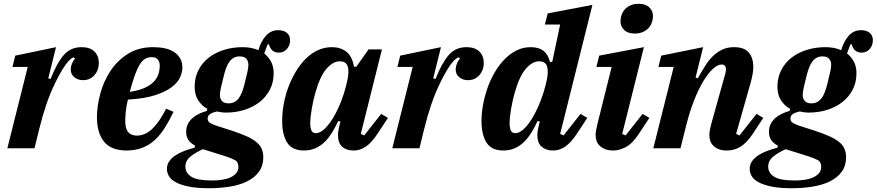

<svg xmlns="http://www.w3.org/2000/svg" viewBox="-20 -786 4648 1018"><path d="M127 -431H46L61 -491L277 -536L236 -371L248 -367Q282 -453 318.5 -494.5Q355 -536 412 -536Q457 -536 480.5 -513Q504 -490 504 -452Q504 -434 498.5 -418Q493 -402 482 -389Q471 -376 455.5 -368.5Q440 -361 421 -361Q393 -361 374 -376.5Q355 -392 355 -418Q355 -433 361.5 -449Q368 -465 378 -475L371 -482Q352 -477 326.5 -441Q301 -405 272 -345Q246 -292 225 -230Q204 -168 187 -98L163 0H19Z M651 12Q570 12 532 -34.5Q494 -81 494 -164Q494 -223 511.5 -288.5Q529 -354 565 -409Q601 -464 657.5 -500Q714 -536 792 -536Q825 -536 853.5 -530Q882 -524 902.5 -510.5Q923 -497 935 -476.5Q947 -456 947 -427Q947 -404 935 -376.5Q923 -349 891 -324.5Q859 -300 803 -281.5Q747 -263 658 -258Q650 -223 647 -195Q644 -167 644 -146Q644 -103 660 -85Q676 -67 705 -67Q751 -67 789 -104.5Q827 -142 861 -210L900 -193Q877 -145 853 -107Q829 -69 799.5 -42.5Q770 -16 733.5 -2Q697 12 651 12ZM668 -299Q715 -306 745.5 -319.5Q776 -333 794 -351.5Q812 -370 819.5 -392Q827 -414 827 -438Q827 -459 816.5 -471Q806 -483 785 -483Q764 -483 748.5 -473.5Q733 -464 720 -442.5Q707 -421 694.5 -386Q682 -351 668 -299Z M1088 212Q1025 212 982.5 203.5Q940 195 913.5 181Q887 167 876 148.5Q865 130 865 109Q865 87 877 69.5Q889 52 909 38.5Q929 25 955.5 15Q982 5 1012 -3L1014 -14Q988 -28 977.5 -46Q967 -64 967 -87Q967 -110 976 -128Q985 -146 1000 -159.5Q1015 -173 1035 -182.5Q1055 -192 1077 -198L1079 -209Q1050 -225 1031 -254Q1012 -283 1012 -326Q1012 -375 1032 -414Q1052 -453 1086.5 -480Q1121 -507 1167.5 -521.5Q1214 -536 1266 -536Q1313 -536 1350 -520Q1364 -568 1390.5 -597Q1417 -626 1455 -626Q1484 -626 1501 -612Q1518 -598 1518 -573Q1518 -545 1501 -526Q1484 -507 1459 -507Q1417 -507 1406 -551H1399L1381 -503Q1404 -484 1417.5 -458.5Q1431 -433 1431 -398Q1431 -349 1411 -310.5Q1391 -272 1356.5 -245Q1322 -218 1276 -203.5Q1230 -189 1178 -189Q1164 -189 1152.5 -191Q1141 -193 1130 -195Q1107 -190 1094 -181.5Q1081 -173 1081 -158Q1081 -142 1093.5 -134.5Q1106 -127 1126 -120L1210 -93Q1255 -78 1286.5 -64Q1318 -50 1338 -34Q1358 -18 1367 2Q1376 22 1376 48Q1376 93 1353 124.5Q1330 156 1290.5 175.5Q1251 195 1198.5 203.5Q1146 212 1088 212ZM1192 -238Q1211 -238 1224.5 -246Q1238 -254 1247.5 -267.5Q1257 -281 1263.5 -298.5Q1270 -316 1275 -335Q1286 -377 1291.5 -403Q1297 -429 1297 -441Q1297 -462 1286 -474.5Q1275 -487 1251 -487Q1232 -487 1218.5 -479Q1205 -471 1195.5 -457.5Q1186 -444 1179.5 -426.5Q1173 -409 1168 -390Q1157 -348 1151.5 -322Q1146 -296 1146 -284Q1146 -263 1157 -250.5Q1168 -238 1192 -238ZM1103 171Q1132 171 1158 167Q1184 163 1203 154Q1222 145 1233 131.5Q1244 118 1244 99Q1244 73 1227 63.5Q1210 54 1177 43L1056 5Q1017 22 990 44Q963 66 963 97Q963 131 994.5 151Q1026 171 1103 171Z M1592 12Q1529 12 1502.5 -30Q1476 -72 1476 -145Q1476 -187 1484 -232.5Q1492 -278 1508 -321.5Q1524 -365 1547 -404Q1570 -443 1599 -472.5Q1628 -502 1663.5 -519Q1699 -536 1740 -536Q1784 -536 1815.5 -512.5Q1847 -489 1857 -432H1869L1934 -524H2005L1893 -76L1911 -68L2001 -182L2037 -161L1981 -76Q1950 -29 1919.5 -8.5Q1889 12 1857 12Q1832 12 1815.5 5Q1799 -2 1789.5 -13Q1780 -24 1776 -38.5Q1772 -53 1772 -67Q1772 -82 1775 -98.5Q1778 -115 1781 -126L1785 -142L1773 -144Q1759 -113 1741.5 -84.5Q1724 -56 1702.5 -34.5Q1681 -13 1653.5 -0.5Q1626 12 1592 12ZM1655 -80Q1679 -80 1704.5 -106Q1730 -132 1751.5 -170Q1773 -208 1789.5 -251Q1806 -294 1814 -328L1821 -357Q1832 -405 1824 -433Q1816 -461 1781 -461Q1746 -461 1711.5 -422Q1677 -383 1652 -294Q1641 -256 1633 -209.5Q1625 -163 1625 -131Q1625 -108 1631.5 -94Q1638 -80 1655 -80Z M2168 -431H2087L2102 -491L2318 -536L2277 -371L2289 -367Q2323 -453 2359.5 -494.5Q2396 -536 2453 -536Q2498 -536 2521.5 -513Q2545 -490 2545 -452Q2545 -434 2539.5 -418Q2534 -402 2523 -389Q2512 -376 2496.5 -368.5Q2481 -361 2462 -361Q2434 -361 2415 -376.5Q2396 -392 2396 -418Q2396 -433 2402.5 -449Q2409 -465 2419 -475L2412 -482Q2393 -477 2367.5 -441Q2342 -405 2313 -345Q2287 -292 2266 -230Q2245 -168 2228 -98L2204 0H2060Z M2649 12Q2586 12 2559.5 -30Q2533 -72 2533 -145Q2533 -187 2541.5 -232.5Q2550 -278 2565.5 -321.5Q2581 -365 2604 -404Q2627 -443 2656 -472.5Q2685 -502 2719.5 -519Q2754 -536 2794 -536Q2837 -536 2862 -516Q2887 -496 2896 -458H2908L2950 -656H2869L2884 -715L3121 -760L2950 -76L2968 -68L3058 -182L3094 -161L3038 -76Q3007 -29 2976.5 -8.5Q2946 12 2914 12Q2890 12 2873.5 5Q2857 -2 2847 -13Q2837 -24 2833 -38.5Q2829 -53 2829 -67Q2829 -82 2832 -98.5Q2835 -115 2838 -126L2842 -142L2830 -144Q2816 -113 2798.5 -84.5Q2781 -56 2759.5 -34.5Q2738 -13 2710.5 -0.5Q2683 12 2649 12ZM2712 -80Q2736 -80 2761.5 -106Q2787 -132 2808.5 -170.5Q2830 -209 2846.5 -252Q2863 -295 2871 -328L2878 -357Q2889 -405 2881 -433Q2873 -461 2838 -461Q2803 -461 2768.5 -422Q2734 -383 2709 -294Q2698 -256 2690 -209.5Q2682 -163 2682 -131Q2682 -108 2688.5 -94Q2695 -80 2712 -80Z M3233 12Q3206 12 3188 4.5Q3170 -3 3158.5 -14.5Q3147 -26 3142.5 -40.5Q3138 -55 3138 -70Q3138 -82 3141 -98.5Q3144 -115 3147 -126L3223 -431H3142L3157 -491L3394 -536L3279 -76L3297 -68L3387 -182L3423 -161L3367 -76Q3332 -23 3297 -5.5Q3262 12 3233 12ZM3366 -766Q3403 -766 3422.5 -747Q3442 -728 3442 -702Q3442 -688 3439 -676Q3431 -644 3406 -626Q3381 -608 3346 -608Q3309 -608 3289.5 -627Q3270 -646 3270 -672Q3270 -686 3273 -698Q3281 -730 3306 -748Q3331 -766 3366 -766Z M3835 12Q3808 12 3790 4.5Q3772 -3 3761 -14.5Q3750 -26 3745.5 -40.5Q3741 -55 3741 -69Q3741 -82 3744 -97.5Q3747 -113 3750 -125L3826 -397Q3829 -409 3829 -418Q3829 -444 3806 -444Q3785 -444 3760 -421Q3735 -398 3709.5 -356Q3684 -314 3661 -256Q3638 -198 3620 -128L3588 0H3444L3552 -431H3471L3486 -491L3708 -536L3668 -375L3680 -371Q3699 -405 3718 -435.5Q3737 -466 3759.5 -488Q3782 -510 3809.5 -523Q3837 -536 3872 -536Q3926 -536 3950 -507.5Q3974 -479 3974 -431Q3974 -413 3970.5 -393Q3967 -373 3961 -351L3883 -76L3901 -68L3991 -182L4027 -161L3971 -76Q3939 -28 3906 -8Q3873 12 3835 12Z M4178 212Q4115 212 4072.5 203.5Q4030 195 4003.5 181Q3977 167 3966 148.5Q3955 130 3955 109Q3955 87 3967 69.5Q3979 52 3999 38.5Q4019 25 4045.5 15Q4072 5 4102 -3L4104 -14Q4078 -28 4067.5 -46Q4057 -64 4057 -87Q4057 -110 4066 -128Q4075 -146 4090 -159.5Q4105 -173 4125 -182.5Q4145 -192 4167 -198L4169 -209Q4140 -225 4121 -254Q4102 -283 4102 -326Q4102 -375 4122 -414Q4142 -453 4176.5 -480Q4211 -507 4257.5 -521.5Q4304 -536 4356 -536Q4403 -536 4440 -520Q4454 -568 4480.5 -597Q4507 -626 4545 -626Q4574 -626 4591 -612Q4608 -598 4608 -573Q4608 -545 4591 -526Q4574 -507 4549 -507Q4507 -507 4496 -551H4489L4471 -503Q4494 -484 4507.5 -458.5Q4521 -433 4521 -398Q4521 -349 4501 -310.5Q4481 -272 4446.5 -245Q4412 -218 4366 -203.5Q4320 -189 4268 -189Q4254 -189 4242.5 -191Q4231 -193 4220 -195Q4197 -190 4184 -181.5Q4171 -173 4171 -158Q4171 -142 4183.5 -134.5Q4196 -127 4216 -120L4300 -93Q4345 -78 4376.5 -64Q4408 -50 4428 -34Q4448 -18 4457 2Q4466 22 4466 48Q4466 93 4443 124.5Q4420 156 4380.5 175.5Q4341 195 4288.5 203.5Q4236 212 4178 212ZM4282 -238Q4301 -238 4314.5 -246Q4328 -254 4337.5 -267.5Q4347 -281 4353.5 -298.5Q4360 -316 4365 -335Q4376 -377 4381.5 -403Q4387 -429 4387 -441Q4387 -462 4376 -474.5Q4365 -487 4341 -487Q4322 -487 4308.5 -479Q4295 -471 4285.5 -457.5Q4276 -444 4269.5 -426.5Q4263 -409 4258 -390Q4247 -348 4241.5 -322Q4236 -296 4236 -284Q4236 -263 4247 -250.5Q4258 -238 4282 -238ZM4193 171Q4222 171 4248 167Q4274 163 4293 154Q4312 145 4323 131.5Q4334 118 4334 99Q4334 73 4317 63.5Q4300 54 4267 43L4146 5Q4107 22 4080 44Q4053 66 4053 97Q4053 131 4084.5 151Q4116 171 4193 171Z"/></svg>

Font: IBM Plex Serif
Style: Bold Italic
Weight: 700
Italic angle: -14°
Designer: Mike Abbink, Paul van der Laan, Pieter van Rosmalen
Foundry: Bold Monday
Version: Version 3.001